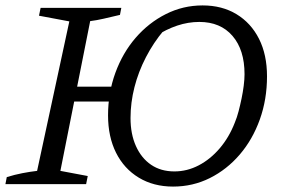

<svg xmlns="http://www.w3.org/2000/svg" viewBox="-27 -680 1051 709"><path d="M-7 0 -2 -26Q27 -35 55.5 -40.5Q84 -46 110 -49L229 -601L117 -622L123 -651H421L416 -625Q382 -617 356 -611Q330 -605 306 -602L196 -49L297 -30L291 0ZM208 -305 218 -360H429L419 -305ZM612 9Q540 9 485.5 -24Q431 -57 401.5 -116Q372 -175 372 -254Q372 -337 399 -411Q426 -485 474 -540.5Q522 -596 585.5 -628Q649 -660 721 -660Q793 -660 846.5 -627.5Q900 -595 929.5 -536.5Q959 -478 959 -398Q959 -313 932.5 -239Q906 -165 858.5 -109.5Q811 -54 748 -22.5Q685 9 612 9ZM617 -47Q664 -47 707 -69.5Q750 -92 784.5 -132.5Q819 -173 840 -227Q848 -246 854 -269Q860 -292 865 -316Q870 -340 873 -363.5Q876 -387 876 -406Q876 -496 831.5 -547.5Q787 -599 709 -599Q668 -599 627.5 -585.5Q587 -572 547 -546L578 -568Q540 -523 512 -469Q484 -415 469.5 -358Q455 -301 455 -244Q455 -185 475 -140.5Q495 -96 531 -71.5Q567 -47 617 -47Z"/></svg>

Font: Piazzolla 24pt
Style: Italic
Weight: 400
Italic angle: -11.3°
Designer: Juan Pablo del Peral
Foundry: Huerta Tipografica
Version: Version 2.005